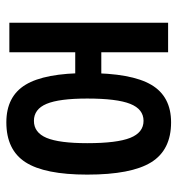

<svg xmlns="http://www.w3.org/2000/svg" viewBox="4 -572 577 626"><g transform="rotate(90 293.0 -258.5)"><path d="M378.4 9.8Q293.9 9.8 255.9 -52.7Q217.8 -115.2 217.8 -253.9Q217.8 -397.9 255.9 -462.6Q293.9 -527.3 378.4 -527.3Q468.3 -527.3 508.5 -462.6Q548.8 -397.9 548.8 -253.9Q548.8 -115.2 508.5 -52.7Q468.3 9.8 378.4 9.8ZM53.7 0V-517.6H149.9V0ZM88.9 -214.8V-299.8H250.5V-214.8ZM373.5 -80.1Q411.6 -80.1 429 -121.3Q446.3 -162.6 446.3 -253.9Q446.3 -350.6 429 -394Q411.6 -437.5 373.5 -437.5Q335.4 -437.5 318.1 -394Q300.8 -350.6 300.8 -253.9Q300.8 -162.6 318.1 -121.3Q335.4 -80.1 373.5 -80.1Z"/></g></svg>

Font: Cascadia Mono
Style: Regular
Weight: 400
Monospace: yes
Designer: Aaron Bell
Foundry: Saja Typeworks
Version: Version 2102.003